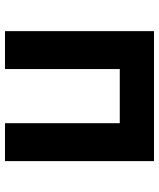

<svg xmlns="http://www.w3.org/2000/svg" viewBox="48 -702 653 790"><g transform="rotate(90 375.0 -306.5)"><path d="M107.6 -613.1H642.4V0H486.4V-472.3H263.6V0H107.6Z"/></g></svg>

Font: Martian Mono VF sWd Rg
Style: Regular
Weight: 400
Width: 6
Monospace: yes
Designer: Roman Shamin
Foundry: Evil Martians
Version: Version 1.100